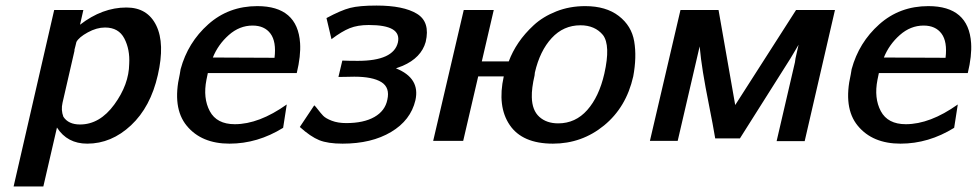

<svg xmlns="http://www.w3.org/2000/svg" viewBox="-20 -507 3516 691"><path d="M29 164 175 -471H280L268 -418Q348 -480 435 -480Q511 -480 542.5 -415Q574 -350 548 -237Q522 -122 451.5 -56Q381 10 294 10Q222 10 185 -48L136 164ZM255 -356Q254 -351 251.5 -341.5Q249 -332 248 -328V-326V-324L205 -137Q199 -111 208 -87Q226 -59 268 -59Q339 -59 391.5 -131Q444 -203 445 -277Q448 -329 427.5 -368.5Q407 -408 358 -408Q328 -408 296 -390.5Q264 -373 255 -356Z M627 -240 630 -258Q656 -354 729.5 -419.5Q803 -485 906 -485Q1051 -485 1060 -352Q1063 -306 1048 -244H728Q727 -240 725.5 -232Q724 -224 723 -220Q710 -154 735 -107Q760 -60 825 -60Q912 -60 1012 -131L999 -47Q907 10 806 10Q705 10 652 -54.5Q599 -119 627 -240ZM746 -300 968 -299Q975 -357 953.5 -386Q932 -415 889 -415Q842 -415 803.5 -381Q765 -347 746 -300Z M1059 -50 1111 -128Q1115 -125 1124.5 -112.5Q1134 -100 1143 -90.5Q1152 -81 1174 -72.5Q1196 -64 1226 -64Q1289 -64 1327.5 -86Q1366 -108 1374 -148Q1384 -192 1352.5 -211.5Q1321 -231 1255 -231Q1248 -231 1229 -230.5Q1210 -230 1198 -230L1212 -289Q1234 -288 1268 -288Q1396 -288 1412 -354Q1419 -386 1393 -401.5Q1367 -417 1307 -417Q1267 -417 1238.5 -405.5Q1210 -394 1173 -366L1155 -442Q1207 -470 1240 -478.5Q1273 -487 1335 -487Q1432 -487 1480.5 -457.5Q1529 -428 1512 -356Q1496 -299 1429 -270L1405 -261Q1493 -226 1475 -146Q1458 -74 1387.5 -32Q1317 10 1213 10Q1160 10 1129 -2.5Q1098 -15 1059 -50Z M1539 0 1649 -471H1757L1714 -286H1811Q1824 -321 1846 -353.5Q1868 -386 1901 -416.5Q1934 -447 1982 -466Q2030 -485 2086 -485Q2161 -485 2207 -449.5Q2253 -414 2262.5 -358Q2272 -302 2259 -232Q2234 -121 2154 -55.5Q2074 10 1970 10Q1860 10 1814.5 -57Q1769 -124 1793 -232H1701L1647 0ZM1905 -246Q1905 -245 1904.5 -241.5Q1904 -238 1904 -236Q1893 -189 1894 -157Q1895 -110 1921 -86.5Q1947 -63 1989 -63Q2051 -63 2093.5 -111Q2136 -159 2155 -242Q2178 -344 2150 -381Q2121 -416 2069 -416Q2008 -416 1965.5 -370Q1923 -324 1905 -246Z M2319 0 2429 -471H2566L2626 -129L2845 -471H2985L2876 1H2775L2841 -283Q2841 -285 2843 -297L2854 -346Q2849 -337 2839 -320.5Q2829 -304 2825 -297L2643 -9H2554Q2546 -57 2532 -127Q2518 -197 2510 -246.5Q2502 -296 2498 -340L2419 0Z M3042 -240 3045 -258Q3071 -354 3144.5 -419.5Q3218 -485 3321 -485Q3466 -485 3475 -352Q3478 -306 3463 -244H3143Q3142 -240 3140.5 -232Q3139 -224 3138 -220Q3125 -154 3150 -107Q3175 -60 3240 -60Q3327 -60 3427 -131L3414 -47Q3322 10 3221 10Q3120 10 3067 -54.5Q3014 -119 3042 -240ZM3161 -300 3383 -299Q3390 -357 3368.5 -386Q3347 -415 3304 -415Q3257 -415 3218.5 -381Q3180 -347 3161 -300Z"/></svg>

Font: Coval
Style: Medium Italic
Weight: 500
Foundry: Context Ltd
Version: Version 001.000